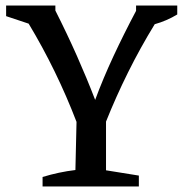

<svg xmlns="http://www.w3.org/2000/svg" viewBox="-20 -670 658 690"><path d="M133 0V-34Q192 -52 251 -59L255 -232Q184 -417 83 -585L2 -612V-650H179V-632Q221 -549 256.5 -469Q292 -389 322 -311Q350 -387 387.5 -467.5Q425 -548 469 -631V-650H617V-618Q579 -595 536 -583Q484 -498 440.5 -410.5Q397 -323 361 -233V-58L479 -39V0Z"/></svg>

Font: Piazzolla Medium
Style: Regular
Weight: 500
Designer: Juan Pablo del Peral
Foundry: Huerta Tipografica
Version: Version 1.330